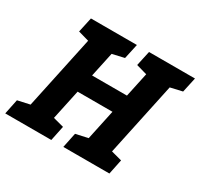

<svg xmlns="http://www.w3.org/2000/svg" viewBox="-186 -845 1066 1024"><g transform="rotate(30 347.5 -333.5)"><path d="M447.3 -293.3H232.7L170 0H27L169 -667H312L256.3 -406.7H471L526.7 -667H669.7L527.7 0H384.7ZM99 -667H179L173 -548.7L79 -575.3ZM456.7 -667H536.7L530.7 -548.7L436.7 -575.3ZM220 -542.7 302 -667H382L362 -575.3ZM577.7 -542.7 659.7 -667H739.7L719.7 -575.3ZM-43.7 0 -24.7 -91.7 81 -115 36.3 0ZM314 0 333 -91.7 438.7 -115 394 0ZM160 0 158.7 -118.3 259 -91.7 240 0ZM517.7 0 516.3 -118.3 616.7 -91.7 597.7 0Z"/></g></svg>

Font: Epunda Slab Light
Style: Italic
Weight: 300
Italic angle: -12°
Designer: Simon Atzbach
Foundry: typofactur
Version: Version 1.102